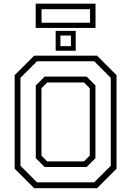

<svg xmlns="http://www.w3.org/2000/svg" viewBox="-20 -994 693 1014"><path d="M160.5 0 57.5 -103V-597L160.5 -700H492.5L595.5 -597V-103L492.5 0ZM229.5 -141.5H423.5L454 -172V-528L423.5 -558.5H229.5L199 -528V-172ZM175.5 -31H477.5L565 -118.5V-583L477.5 -670.5H175.5L88 -583V-118.5ZM216 -112 169 -158.5V-543L216 -589.5H437.5L484 -543V-158.5L437.5 -112ZM274 -726V-831H380V-726ZM299 -750.5H354.5V-806.5H299ZM168.5 -846.5V-974.5H484.5V-846.5ZM199.5 -874H455.5V-945.5H199.5Z"/></svg>

Font: Tourney Thin Light
Style: Regular
Weight: 300
Version: Version 1.015